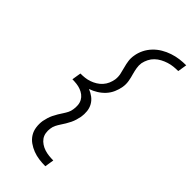

<svg xmlns="http://www.w3.org/2000/svg" viewBox="-304 -894 1107 1107"><g transform="rotate(45 250.0 -340.0)"><path d="M329 153Q303 153 277 149.5Q251 146 227.5 137Q204 128 183.5 113.5Q163 99 150 78Q137 57 133.5 31Q130 5 134 -21Q137 -36 141.5 -51Q146 -66 153 -80.5Q160 -95 168.5 -109Q177 -123 186 -136.5Q195 -150 202 -164Q209 -178 211 -194Q214 -211 212.5 -229Q211 -247 203 -261.5Q195 -276 182 -286Q169 -296 153 -302Q137 -308 119.5 -310Q102 -312 85 -312L87 -325L94 -368Q112 -368 130 -370Q148 -372 165.5 -378Q183 -384 199.5 -394Q216 -404 229 -418.5Q242 -433 249.5 -450.5Q257 -468 260 -486Q263 -508 258.5 -529.5Q254 -551 248 -572Q242 -593 239 -615Q236 -637 240 -659Q244 -686 256.5 -711.5Q269 -737 289 -758Q309 -779 333.5 -793.5Q358 -808 385 -817Q412 -826 438.5 -829.5Q465 -833 492 -833L483 -777Q464 -777 445 -775Q426 -773 407 -767Q388 -761 370 -751.5Q352 -742 337.5 -728Q323 -714 314 -696Q305 -678 301 -659Q298 -639 301.5 -619Q305 -599 310 -581Q317 -558 321 -534Q325 -510 321 -486Q317 -462 306.5 -438Q296 -414 278.5 -395Q261 -376 238.5 -362Q216 -348 192 -340Q213 -332 231.5 -318Q250 -304 261 -284.5Q272 -265 274.5 -241.5Q277 -218 273 -194Q270 -179 265.5 -164Q261 -149 254 -134.5Q247 -120 238.5 -106Q230 -92 221 -78.5Q212 -65 205 -51Q198 -37 196 -21Q193 -3 196 15.5Q199 34 209 48Q219 62 234 72Q249 82 266 87.5Q283 93 301.5 95Q320 97 338 97Z"/></g></svg>

Font: Iosevka Slab Light
Style: Italic
Weight: 300
Italic angle: -9°
Monospace: yes
Designer: Belleve Invis
Foundry: Belleve Invis
Version: Version 11.1.1; ttfautohint (v1.8.3)